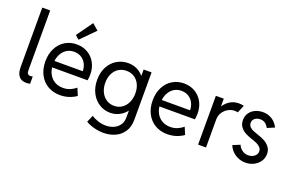

<svg xmlns="http://www.w3.org/2000/svg" viewBox="-114 -1240 2943 1913"><g transform="rotate(20 1358.0 -283.5)"><path d="M69.3 -124V-752H153.3V-122.1Q153.3 -107.4 155.3 -96.9Q157.2 -86.4 165.5 -78.4Q173.8 -70.3 191.4 -70.3Q199.2 -70.3 214.8 -74.2V2Q200.2 7.8 174.8 7.8Q69.3 7.8 69.3 -124Z M281.2 -259.8Q281.2 -339.4 312.3 -399.7Q343.3 -460 397.5 -492.7Q451.7 -525.4 519.5 -525.4Q585.4 -525.4 637.2 -494.9Q689 -464.4 718 -410.4Q747.1 -356.4 747.1 -288.1Q747.1 -257.8 741.2 -225.6H365.2Q371.1 -178.7 393.6 -143.6Q416 -108.4 452.4 -89.4Q488.8 -70.3 535.2 -70.3Q577.6 -70.3 611.6 -85.2Q645.5 -100.1 670.9 -122.1L703.1 -45.9Q670.9 -22 626 -7.1Q581.1 7.8 531.2 7.8Q459 7.8 402.1 -25.1Q345.2 -58.1 313.2 -118.9Q281.2 -179.7 281.2 -259.8ZM665 -293.9Q665 -335.9 647.2 -371.1Q629.4 -406.2 596.2 -426.8Q563 -447.3 519.5 -447.3Q479 -447.3 446 -428.5Q413.1 -409.7 392.1 -375Q371.1 -340.3 365.2 -293.9ZM477.5 -610.4 599.6 -780.3 665 -723.6 517.6 -574.2Z M878.9 163.1 911.1 88.9Q937 108.4 979.7 122.6Q1022.5 136.7 1065.4 136.7Q1106.4 136.7 1144.5 121.1Q1182.6 105.5 1207 72.3Q1231.4 39.1 1231.4 -11.7V-80.1H1229.5Q1198.2 -41 1155 -19.5Q1111.8 2 1061.5 2Q999 2 945.8 -30.8Q892.6 -63.5 860.8 -124Q829.1 -184.6 829.1 -263.7Q829.1 -343.3 861.3 -402.8Q893.6 -462.4 947.5 -493.9Q1001.5 -525.4 1065.4 -525.4Q1114.3 -525.4 1155.8 -506.3Q1197.3 -487.3 1227.1 -452.1H1229.5V-517.6H1313.5V-15.6Q1313.5 61 1278.8 112.5Q1244.1 164.1 1188 188.5Q1131.8 212.9 1067.4 212.9Q1014.2 212.9 962.4 198.5Q910.6 184.1 878.9 163.1ZM1233.4 -265.6Q1233.4 -319.8 1213.1 -361.1Q1192.9 -402.3 1157 -424.8Q1121.1 -447.3 1075.2 -447.3Q1027.8 -447.3 991.5 -424.1Q955.1 -400.9 935.1 -359.1Q915 -317.4 915 -263.7Q915 -209.5 935.5 -166.7Q956.1 -124 992.4 -100.1Q1028.8 -76.2 1075.2 -76.2Q1120.6 -76.2 1156.7 -100.3Q1192.9 -124.5 1213.1 -167.7Q1233.4 -210.9 1233.4 -265.6Z M1418.9 -259.8Q1418.9 -339.4 1450 -399.7Q1481 -460 1535.2 -492.7Q1589.4 -525.4 1657.2 -525.4Q1723.1 -525.4 1774.9 -494.9Q1826.7 -464.4 1855.7 -410.4Q1884.8 -356.4 1884.8 -288.1Q1884.8 -257.8 1878.9 -225.6H1502.9Q1508.8 -178.7 1531.2 -143.6Q1553.7 -108.4 1590.1 -89.4Q1626.5 -70.3 1672.9 -70.3Q1715.3 -70.3 1749.3 -85.2Q1783.2 -100.1 1808.6 -122.1L1840.8 -45.9Q1808.6 -22 1763.7 -7.1Q1718.8 7.8 1668.9 7.8Q1596.7 7.8 1539.8 -25.1Q1482.9 -58.1 1450.9 -118.9Q1418.9 -179.7 1418.9 -259.8ZM1802.7 -293.9Q1802.7 -335.9 1784.9 -371.1Q1767.1 -406.2 1733.9 -426.8Q1700.7 -447.3 1657.2 -447.3Q1616.7 -447.3 1583.7 -428.5Q1550.8 -409.7 1529.8 -375Q1508.8 -340.3 1502.9 -293.9Z M1995.1 -517.6H2079.1V-438.5H2081.5Q2107.4 -478 2147.2 -501.7Q2187 -525.4 2238.3 -525.4Q2253.9 -525.4 2269 -523.2Q2284.2 -521 2291 -518.6L2256.8 -437.5Q2253.9 -439 2243.4 -440.2Q2232.9 -441.4 2220.7 -441.4Q2189.5 -441.4 2156.2 -423.6Q2123 -405.8 2101.1 -372.8Q2079.1 -339.8 2079.1 -295.9V0H1995.1Z M2317.4 -112.3 2393.6 -143.6Q2404.3 -113.3 2433.6 -91.8Q2462.9 -70.3 2499 -70.3Q2522.9 -70.3 2543.9 -79.3Q2564.9 -88.4 2577.9 -105.2Q2590.8 -122.1 2590.8 -143.6Q2590.8 -168.9 2574.2 -186.3Q2557.6 -203.6 2534.9 -213.9Q2512.2 -224.1 2480.5 -234.4Q2478.5 -235.4 2469.7 -238.3Q2432.1 -251 2402.6 -267.3Q2373 -283.7 2352.1 -312.5Q2331.1 -341.3 2331.1 -383.8Q2331.1 -427.2 2353.5 -459.5Q2376 -491.7 2413.1 -508.5Q2450.2 -525.4 2493.2 -525.4Q2533.2 -525.4 2566.2 -511Q2599.1 -496.6 2622.1 -473.1Q2645 -449.7 2657.2 -421.9L2581.1 -389.6Q2550.3 -449.2 2493.2 -449.2Q2460 -449.2 2436.5 -431.6Q2413.1 -414.1 2413.1 -383.8Q2413.1 -358.9 2428.7 -342.5Q2444.3 -326.2 2464.1 -317.6Q2483.9 -309.1 2517.6 -297.9Q2558.1 -284.7 2590.1 -268.8Q2622.1 -252.9 2647.5 -222.4Q2672.9 -191.9 2672.9 -146.5Q2672.9 -102.5 2648.9 -67.4Q2625 -32.2 2585.2 -12.2Q2545.4 7.8 2499 7.8Q2455.1 7.8 2417.5 -9Q2379.9 -25.9 2354 -53.5Q2328.1 -81.1 2317.4 -112.3Z"/></g></svg>

Font: Reddit Sans Strawberry
Style: Regular
Weight: 400
Designer: Stephen Hutchings
Foundry: Reddit
Version: Version 1.013